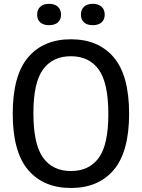

<svg xmlns="http://www.w3.org/2000/svg" viewBox="-20 -950 724 980"><path d="M45 -370Q45 -564.5 123.2 -657Q201.5 -749.5 342 -749.5Q482.5 -749.5 560.8 -657Q639 -564.5 639 -370Q639 -175.5 560.8 -83Q482.5 9.5 342 9.5Q201.5 9.5 123.2 -83Q45 -175.5 45 -370ZM533 -367Q533 -526.5 484 -594.8Q435 -663 342 -663Q249 -663 199.8 -595.8Q150.5 -528.5 150.5 -373Q150.5 -213.5 199.8 -145.2Q249 -77 342 -77Q435 -77 484 -144.2Q533 -211.5 533 -367ZM169.5 -875.5Q169.5 -901 185.8 -915.8Q202 -930.5 230.5 -930.5Q259 -930.5 275.2 -915.8Q291.5 -901 291.5 -875.5Q291.5 -850 275.5 -835.8Q259.5 -821.5 230.5 -821.5Q201.5 -821.5 185.5 -835.8Q169.5 -850 169.5 -875.5ZM393 -875.5Q393 -901 409 -915.8Q425 -930.5 453.5 -930.5Q482 -930.5 498.2 -915.8Q514.5 -901 514.5 -875.5Q514.5 -850 498.5 -835.8Q482.5 -821.5 453.5 -821.5Q424.5 -821.5 408.8 -835.8Q393 -850 393 -875.5Z"/></svg>

Font: Encode Sans Semi Condensed Medium
Style: Regular
Weight: 500
Width: 4
Designer: Multiple Designers
Foundry: Impallari Type
Version: Version 2.000